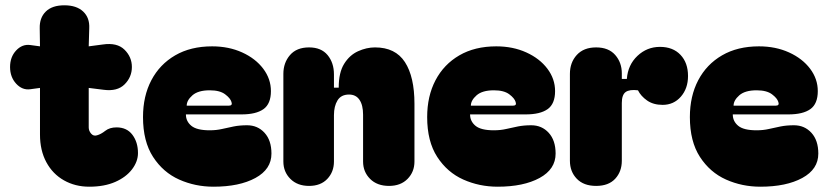

<svg xmlns="http://www.w3.org/2000/svg" viewBox="-20 -702 3128 725"><path d="M317 3Q264 3 221.5 -21Q179 -45 155 -89.5Q131 -134 131 -194V-370L94 -365Q64 -361 41 -386Q18 -411 18 -449Q18 -487 41 -511.5Q64 -536 94 -532L131 -527L130 -595Q129 -635 153 -658.5Q177 -682 223 -682Q269 -682 294 -658.5Q319 -635 317 -595L315 -527L368 -534Q422 -542 450 -514.5Q478 -487 478 -449Q478 -411 450.5 -383.5Q423 -356 371 -363L315 -370V-221Q315 -208 324 -197.5Q333 -187 346 -191Q361 -195 377.5 -208Q394 -221 420 -221Q459 -221 480 -193Q501 -165 501 -124Q501 -92 478.5 -62.5Q456 -33 415 -15Q374 3 317 3Z M520 -260Q520 -339 551.5 -399Q583 -459 641.5 -493Q700 -527 781 -527Q844 -527 894.5 -504Q945 -481 974 -442.5Q1003 -404 1003 -358Q1003 -310 975 -290Q947 -270 892 -270H682Q682 -244 702.5 -227Q723 -210 772 -210Q797 -210 818.5 -215Q840 -220 862.5 -224.5Q885 -229 913 -229Q953 -229 979 -200.5Q1005 -172 1005 -122Q1005 -63 944.5 -30Q884 3 786 3Q717 3 656.5 -24Q596 -51 558 -109.5Q520 -168 520 -260ZM844 -303Q859 -303 854 -317Q850 -331 830 -346Q810 -361 772 -361Q728 -361 706.5 -342Q685 -323 685 -303Z M1147 0Q1103 0 1076.5 -26.5Q1050 -53 1050 -92V-423Q1050 -465 1075 -494Q1100 -523 1147 -523Q1193 -523 1217 -494Q1241 -465 1241 -421V-371H1259Q1259 -428 1279.5 -461Q1300 -494 1332 -508.5Q1364 -523 1396 -523Q1473 -523 1509 -467.5Q1545 -412 1545 -310V-92Q1545 -53 1519 -26.5Q1493 0 1449 0Q1404 0 1377.5 -26.5Q1351 -53 1351 -92V-269Q1351 -305 1337.5 -325Q1324 -345 1298 -345Q1268 -345 1254.5 -323Q1241 -301 1241 -267V-92Q1241 -53 1216 -26.5Q1191 0 1147 0Z M1593 -260Q1593 -339 1624.5 -399Q1656 -459 1714.5 -493Q1773 -527 1854 -527Q1917 -527 1967.5 -504Q2018 -481 2047 -442.5Q2076 -404 2076 -358Q2076 -310 2048 -290Q2020 -270 1965 -270H1755Q1755 -244 1775.5 -227Q1796 -210 1845 -210Q1870 -210 1891.5 -215Q1913 -220 1935.5 -224.5Q1958 -229 1986 -229Q2026 -229 2052 -200.5Q2078 -172 2078 -122Q2078 -63 2017.5 -30Q1957 3 1859 3Q1790 3 1729.5 -24Q1669 -51 1631 -109.5Q1593 -168 1593 -260ZM1917 -303Q1932 -303 1927 -317Q1923 -331 1903 -346Q1883 -361 1845 -361Q1801 -361 1779.5 -342Q1758 -323 1758 -303Z M2231 0Q2184 0 2158 -27Q2132 -54 2132 -95V-423Q2132 -466 2158 -494.5Q2184 -523 2231 -523Q2278 -523 2303 -494.5Q2328 -466 2328 -425V-404H2347Q2351 -457 2387 -491Q2423 -525 2472 -525Q2521 -525 2549.5 -495Q2578 -465 2578 -415Q2578 -368 2551 -337Q2524 -306 2482 -306Q2447 -306 2423.5 -322.5Q2400 -339 2389 -361Q2357 -365 2342.5 -354.5Q2328 -344 2328 -313V-95Q2328 -54 2303 -27Q2278 0 2231 0Z M2585 -260Q2585 -339 2616.5 -399Q2648 -459 2706.5 -493Q2765 -527 2846 -527Q2909 -527 2959.5 -504Q3010 -481 3039 -442.5Q3068 -404 3068 -358Q3068 -310 3040 -290Q3012 -270 2957 -270H2747Q2747 -244 2767.5 -227Q2788 -210 2837 -210Q2862 -210 2883.5 -215Q2905 -220 2927.5 -224.5Q2950 -229 2978 -229Q3018 -229 3044 -200.5Q3070 -172 3070 -122Q3070 -63 3009.5 -30Q2949 3 2851 3Q2782 3 2721.5 -24Q2661 -51 2623 -109.5Q2585 -168 2585 -260ZM2909 -303Q2924 -303 2919 -317Q2915 -331 2895 -346Q2875 -361 2837 -361Q2793 -361 2771.5 -342Q2750 -323 2750 -303Z"/></svg>

Font: Bagel Fat One
Style: Regular
Weight: 400
Designer: Kyung-won Kim
Foundry: JAMO
Version: Version 1.000; ttfautohint (v1.8.4.7-5d5b);gftools[0.9.28]